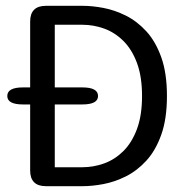

<svg xmlns="http://www.w3.org/2000/svg" viewBox="-20 -639 659 659"><path d="M59 -280.5Q5 -280.5 5 -309.5Q5 -339 59 -339H262.5Q316.5 -339 316.5 -309.5Q316.5 -280.5 262.5 -280.5ZM265 -619Q296.5 -619 335 -611.8Q373.5 -604.5 411.8 -585.5Q450 -566.5 482 -531.8Q514 -497 533.5 -442.5Q553 -388 553 -309.5Q553 -231 533.5 -176.5Q514 -122 482 -87.2Q450 -52.5 411.8 -33.5Q373.5 -14.5 335 -7.2Q296.5 0 265 0H137.5Q83.5 0 83.5 -54V-565Q83.5 -619 137.5 -619ZM263 -65Q301 -65 337.2 -78Q373.5 -91 403 -120Q432.5 -149 450 -195.8Q467.5 -242.5 467.5 -309.5Q467.5 -376.5 450 -423.2Q432.5 -470 403 -499Q373.5 -528 337.2 -541Q301 -554 263 -554H168V-65Z"/></svg>

Font: Sono Monospace
Style: Regular
Weight: 400
Designer: Tyler Finck
Foundry: Tyler Finck
Version: Version 2.112